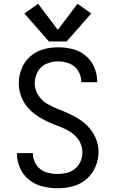

<svg xmlns="http://www.w3.org/2000/svg" viewBox="-20 -995 616 1023"><path d="M287 8Q328 8 368 -2.5Q408 -13 440 -40Q472 -67 488.5 -106Q505 -145 505 -186Q505 -219 493 -251Q481 -283 459.5 -309Q438 -335 410.5 -354Q383 -373 353 -387Q323 -401 291.5 -413Q260 -425 231 -442Q202 -459 183.5 -488.5Q165 -518 165 -551Q165 -583 181 -612.5Q197 -642 227 -655Q257 -668 289 -668Q320 -668 350 -656.5Q380 -645 396.5 -617.5Q413 -590 413 -559V-557H498V-560Q498 -599 482.5 -636Q467 -673 436 -698.5Q405 -724 367 -733.5Q329 -743 289 -743Q249 -743 210 -732Q171 -721 140.5 -694Q110 -667 95 -628.5Q80 -590 80 -550Q80 -517 91.5 -485Q103 -453 124 -427Q145 -401 173 -381.5Q201 -362 231 -348Q261 -334 292.5 -322.5Q324 -311 353 -293.5Q382 -276 400.5 -247Q419 -218 419 -184Q419 -159 409.5 -136Q400 -113 380.5 -96.5Q361 -80 336.5 -74Q312 -68 287 -68Q263 -68 239 -73.5Q215 -79 195.5 -93.5Q176 -108 165.5 -131Q155 -154 155 -178V-179H70V-177Q70 -137 87 -99Q104 -61 136 -36Q168 -11 207.5 -1.5Q247 8 287 8ZM241 -774H335L466 -923L393 -975L288 -836L183 -975L110 -923Z"/></svg>

Font: Iosevka Sparkle
Style: Regular
Weight: 400
Designer: Belleve Invis
Foundry: Belleve Invis
Version: Version 4.5.0; ttfautohint (v1.8.3)